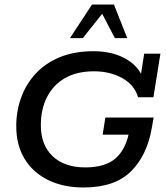

<svg xmlns="http://www.w3.org/2000/svg" viewBox="-20 -821 736 851"><path d="M350 10Q261 10 193.5 -23Q126 -56 89 -117Q52 -178 52 -262Q52 -328 73.5 -388Q95 -448 138 -494.5Q181 -541 245 -567.5Q309 -594 395 -594Q484 -594 545.5 -555.5Q607 -517 623 -447L600 -461L619 -583H691L660 -390H592Q576 -445 521.5 -475Q467 -505 397 -505Q321 -505 268.5 -475Q216 -445 188.5 -391Q161 -337 161 -266Q161 -178 213.5 -128.5Q266 -79 358 -79Q450 -79 496 -122.5Q542 -166 555 -251L591 -224H435L447 -300H661L653 -255Q632 -132 560 -61Q488 10 350 10ZM290 -652 388 -801H485L544 -652H489L433 -760L347 -652Z"/></svg>

Font: Rokkitt Medium
Style: Italic
Weight: 500
Italic angle: -9°
Designer: Vernon Adams
Foundry: Vernon Adams
Version: Version 3.103